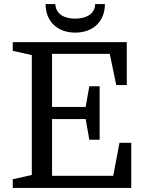

<svg xmlns="http://www.w3.org/2000/svg" viewBox="-20 -928 725 948"><path d="M450 -908C449 -857 403 -836 351 -836C299 -836 256 -857 253 -908H205C205 -824 262 -767 351 -767C442 -767 498 -824 498 -908ZM472 -502H421L403 -400H237V-662H522L554 -508H606V-720H43V-677L137 -656V-64L43 -43V0H628V-223H570L539 -60H237V-340H403L421 -238H472Z"/></svg>

Font: Domine
Style: Regular
Weight: 400
Designer: Pablo Impallari, Rodrigo Fuenzalida, Brenda Gallo
Foundry: Pablo Impallari, Rodrigo Fuenzalida, Brenda Gallo
Version: Version 2.000